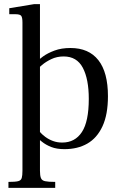

<svg xmlns="http://www.w3.org/2000/svg" viewBox="-20 -712 592 932"><path d="M21 200V171Q54 171 68 167.5Q82 164 85.5 152Q89 140 89 117V-603Q89 -627 83 -635Q77 -643 55 -643H25V-672L146 -692H174V117Q174 140 178.5 152Q183 164 198.5 167.5Q214 171 248 171V200ZM293 12Q255 12 228.5 1.5Q202 -9 183 -24.5Q164 -40 147 -54V-106Q157 -91 170 -75.5Q183 -60 200 -47.5Q217 -35 237.5 -27.5Q258 -20 282 -20Q344 -20 377.5 -71Q411 -122 411 -232Q411 -328 382 -383Q353 -438 289 -438Q256 -438 229 -425Q202 -412 184 -396.5Q166 -381 157 -373V-411Q167 -422 189 -438Q211 -454 244.5 -466.5Q278 -479 322 -479Q411 -479 457.5 -420Q504 -361 504 -245Q504 -156 477.5 -99Q451 -42 404 -15Q357 12 293 12Z"/></svg>

Font: Frank Ruhl Libre
Style: Regular
Weight: 400
Designer: Yanek Iontef
Foundry: Fontef
Version: Version 6.004